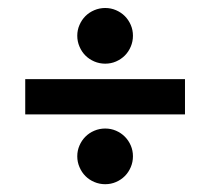

<svg xmlns="http://www.w3.org/2000/svg" viewBox="-20 -599 537 490"><path d="M452.1 -307.1H44.4V-397H452.1ZM319.3 -200.2Q319.3 -185.5 313.7 -172.4Q308.1 -159.2 298.6 -149.7Q289.1 -140.1 276.1 -134.5Q263.2 -128.9 248.5 -128.9Q233.9 -128.9 220.7 -134.5Q207.5 -140.1 198 -149.7Q188.5 -159.2 182.9 -172.4Q177.2 -185.5 177.2 -200.2Q177.2 -214.8 182.9 -227.8Q188.5 -240.7 198 -250.2Q207.5 -259.8 220.7 -265.4Q233.9 -271 248.5 -271Q263.2 -271 276.1 -265.4Q289.1 -259.8 298.6 -250.2Q308.1 -240.7 313.7 -227.8Q319.3 -214.8 319.3 -200.2ZM319.3 -507.8Q319.3 -493.2 313.7 -480Q308.1 -466.8 298.6 -457.3Q289.1 -447.8 276.1 -442.1Q263.2 -436.5 248.5 -436.5Q233.9 -436.5 220.7 -442.1Q207.5 -447.8 198 -457.3Q188.5 -466.8 182.9 -480Q177.2 -493.2 177.2 -507.8Q177.2 -522.5 182.9 -535.4Q188.5 -548.3 198 -557.9Q207.5 -567.4 220.7 -573Q233.9 -578.6 248.5 -578.6Q263.2 -578.6 276.1 -573Q289.1 -567.4 298.6 -557.9Q308.1 -548.3 313.7 -535.4Q319.3 -522.5 319.3 -507.8Z"/></svg>

Font: Aclonica
Style: Regular
Weight: 400
Designer: Astigmatic (AOETI)
Foundry: Astigmatic (AOETI)
Version: Version 1.000